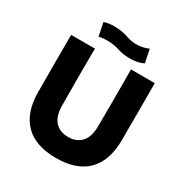

<svg xmlns="http://www.w3.org/2000/svg" viewBox="-210 -1082 1199 1257"><g transform="rotate(30 390.0 -454.0)"><path d="M253 -627Q253 -547 253 -473.5Q253 -400 254 -300Q255 -222 291 -183Q327 -144 390 -144Q453 -144 489 -183Q525 -222 526 -300Q527 -400 527 -473.5Q527 -547 527 -627Q526 -658 526 -733H706Q707 -511 706 -300Q705 -146 625 -65.5Q545 15 390 15Q235 15 155 -65.5Q75 -146 74 -300Q73 -511 74 -733H254Q254 -658 253 -627ZM401 -905Q441 -891 484 -893Q527 -895 565 -912L585 -813Q548 -793 492 -791.5Q436 -790 391 -805Q355 -817 314 -819Q273 -821 235 -813L215 -912Q252 -925 304 -923Q356 -921 401 -905Z"/></g></svg>

Font: Kreadon
Style: Regular
Weight: 400
Designer: kohakuno
Foundry: StudioGnu
Version: Version 1.000;Glyphs 3.1.2 (3151)